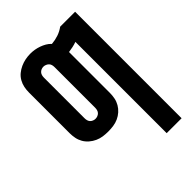

<svg xmlns="http://www.w3.org/2000/svg" viewBox="-218 -626 937 937"><g transform="rotate(-45 250.0 -157.5)"><path d="M366 215V-415Q352 -410 338 -407Q324 -404 309 -402Q309 -402 309 -401.5Q309 -401 309 -400V-120Q309 -102 305.5 -84.5Q302 -67 293 -51.5Q284 -36 270.5 -24Q257 -12 240.5 -4.5Q224 3 206 5.5Q188 8 170 8Q152 8 134.5 5.5Q117 3 100.5 -4.5Q84 -12 70 -24Q56 -36 47 -51.5Q38 -67 34.5 -84.5Q31 -102 31 -120V-400Q31 -418 34.5 -435.5Q38 -453 47 -469Q56 -485 70 -496.5Q84 -508 100.5 -515.5Q117 -523 134.5 -526.5Q152 -530 170 -530Q185 -530 199.5 -527.5Q214 -525 228 -520Q242 -515 255 -507.5Q268 -500 278 -489Q302 -491 324.5 -498.5Q347 -506 366 -520H469V215ZM170 -80Q178 -80 185.5 -83Q193 -86 198 -91.5Q203 -97 205 -104.5Q207 -112 207 -120V-400Q207 -408 205 -415.5Q203 -423 197.5 -428.5Q192 -434 184.5 -437Q177 -440 170 -440Q162 -440 155 -437Q148 -434 143 -428.5Q138 -423 136 -415.5Q134 -408 134 -400V-120Q134 -112 136 -104.5Q138 -97 143 -91.5Q148 -86 155.5 -83Q163 -80 170 -80Z"/></g></svg>

Font: Iosevka SS08 Regular
Style: Bold
Weight: 700
Monospace: yes
Designer: Belleve Invis
Foundry: Belleve Invis
Version: Version 16.3.4; ttfautohint (v1.8.4)